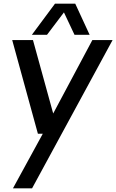

<svg xmlns="http://www.w3.org/2000/svg" viewBox="-20 -770 638 1054"><path d="M238 -579H155L282 -750H393L472 -579H389L331 -702ZM598 -550 156 264H51L215 -36H188L47 -550H161L272 -147L487 -550Z"/></svg>

Font: Oakes Grotesk Medium
Style: Italic
Weight: 500
Italic angle: -8°
Designer: Samuel Oakes
Foundry: Samuel Oakes
Version: Version 1.000;PS 001.000;hotconv 1.0.88;makeotf.lib2.5.64775